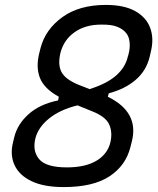

<svg xmlns="http://www.w3.org/2000/svg" viewBox="-20 -740 640 780"><path d="M410 -720Q484 -720 529 -695Q574 -670 590 -627Q606 -584 593 -531L588 -509Q574 -452 530.5 -415Q487 -378 422 -361L418 -347Q545 -285 516 -167L510 -143Q491 -67 424.5 -23.5Q358 20 239 20Q158 20 108 -4Q58 -28 39 -69.5Q20 -111 33 -162L38 -183Q51 -236 96.5 -276.5Q142 -317 216 -332L219 -347Q159 -380 142 -424Q125 -468 140 -526L145 -546Q165 -621 233.5 -670.5Q302 -720 410 -720ZM298 -396 344 -378Q414 -400 451.5 -433Q489 -466 499 -509L502 -519Q509 -545 506.5 -568.5Q504 -592 493 -605Q480 -622 455.5 -631.5Q431 -641 390 -640Q327 -640 283.5 -609.5Q240 -579 226 -527Q214 -478 229.5 -448Q245 -418 298 -396ZM124 -179Q111 -127 139 -93.5Q167 -60 252 -60Q326 -60 371 -86.5Q416 -113 428 -160Q438 -201 424 -233.5Q410 -266 354 -288L295 -312Q225 -295 180.5 -259.5Q136 -224 124 -179Z"/></svg>

Font: Recursive Mn Lnr St
Style: Italic
Weight: 400
Italic angle: -15°
Monospace: yes
Version: Version 1.079;hotconv 1.0.112;makeotfexe 2.5.65598; ttfautoh